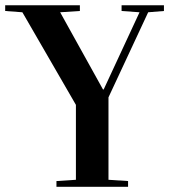

<svg xmlns="http://www.w3.org/2000/svg" viewBox="-38 -717 653 737"><path d="M-18.1 -674.8V-696.8H268.6V-674.8L192.9 -669.9L357.4 -373.5H359.9L497.6 -669.9L428.7 -674.8V-696.8H591.3V-674.8L530.8 -669.9L378.4 -343.3V-26.9L453.6 -22V0H178.7V-22L253.4 -26.9V-314.5L47.9 -669.9Z"/></svg>

Font: Vidaloka 
Style: Regular
Weight: 400
Designer: Cyreal (www.cyreal.org)
Foundry: Cyreal (www.cyreal.org)
Version: Version 1.011